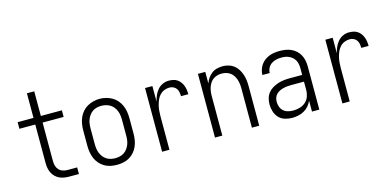

<svg xmlns="http://www.w3.org/2000/svg" viewBox="-70 -1135 3139 1543"><g transform="rotate(-15 1500.0 -363.5)"><path d="M353 0Q332 0 311 -3.5Q290 -7 271.5 -16Q253 -25 238 -40Q223 -55 214 -74Q205 -93 201.5 -113.5Q198 -134 198 -155V-475H66V-530H198V-735H259V-530H434V-475H259V-155Q259 -135 264 -116Q269 -97 282 -82.5Q295 -68 314 -61.5Q333 -55 353 -55H434V0Z M750 8Q723 8 696.5 2.5Q670 -3 647 -16.5Q624 -30 606 -50.5Q588 -71 577.5 -95.5Q567 -120 562.5 -146.5Q558 -173 558 -200V-330Q558 -357 562.5 -383.5Q567 -410 577.5 -434.5Q588 -459 606 -480Q624 -501 647 -514Q670 -527 696.5 -534Q723 -541 750 -541Q777 -541 803.5 -534Q830 -527 853 -514Q876 -501 894 -480Q912 -459 922.5 -434.5Q933 -410 937.5 -383.5Q942 -357 942 -330V-200Q942 -173 937.5 -146.5Q933 -120 922.5 -95.5Q912 -71 894 -50.5Q876 -30 853 -16.5Q830 -3 803.5 2.5Q777 8 750 8ZM750 -47Q769 -47 788 -51.5Q807 -56 823 -66.5Q839 -77 850.5 -92.5Q862 -108 869 -125.5Q876 -143 878.5 -162Q881 -181 881 -200V-330Q881 -349 878.5 -368Q876 -387 869 -405Q862 -423 850 -438.5Q838 -454 821.5 -464Q805 -474 786 -478.5Q767 -483 748 -483Q729 -483 710.5 -478.5Q692 -474 676.5 -463.5Q661 -453 649.5 -437.5Q638 -422 631 -404.5Q624 -387 621.5 -368Q619 -349 619 -330V-200Q619 -181 621.5 -162Q624 -143 631 -125.5Q638 -108 649.5 -92.5Q661 -77 677 -66.5Q693 -56 712 -51.5Q731 -47 750 -47Z M1126 0V-530H1187V-401Q1193 -426 1203.5 -450.5Q1214 -475 1231 -495Q1248 -515 1272.5 -526.5Q1297 -538 1323 -538Q1342 -538 1360 -534.5Q1378 -531 1393.5 -521Q1409 -511 1420 -496Q1431 -481 1437.5 -464Q1444 -447 1446.5 -429Q1449 -411 1449 -392H1388Q1388 -409 1385 -425.5Q1382 -442 1372.5 -455.5Q1363 -469 1347.5 -476Q1332 -483 1316 -483Q1293 -483 1272 -474.5Q1251 -466 1235.5 -449.5Q1220 -433 1211 -412Q1202 -391 1196.5 -369.5Q1191 -348 1189 -325.5Q1187 -303 1187 -281V0Z M1566 0V-530H1627V-434Q1635 -457 1649 -477Q1663 -497 1682 -511.5Q1701 -526 1725 -532Q1749 -538 1773 -538Q1797 -538 1821.5 -531Q1846 -524 1865.5 -509Q1885 -494 1898.5 -472.5Q1912 -451 1920 -427.5Q1928 -404 1931 -379.5Q1934 -355 1934 -330V0H1873V-330Q1873 -349 1870.5 -367Q1868 -385 1862 -402.5Q1856 -420 1845.5 -436Q1835 -452 1820 -462.5Q1805 -473 1787 -478Q1769 -483 1750 -483Q1731 -483 1713 -478Q1695 -473 1680 -462.5Q1665 -452 1654.5 -436Q1644 -420 1638 -402.5Q1632 -385 1629.5 -367Q1627 -349 1627 -330V0Z M2208 8Q2177 8 2147.5 -1Q2118 -10 2097.5 -31.5Q2077 -53 2067.5 -83Q2058 -113 2058 -143Q2058 -168 2064.5 -192.5Q2071 -217 2086.5 -237Q2102 -257 2124 -270Q2146 -283 2169.5 -291Q2193 -299 2218 -302Q2243 -305 2268 -305H2373V-362Q2373 -378 2370 -394.5Q2367 -411 2359.5 -425.5Q2352 -440 2339.5 -451.5Q2327 -463 2312.5 -470Q2298 -477 2281.5 -480Q2265 -483 2248 -483Q2226 -483 2204.5 -478.5Q2183 -474 2164.5 -461.5Q2146 -449 2135.5 -429Q2125 -409 2125 -387H2064Q2064 -409 2071 -430.5Q2078 -452 2090.5 -470.5Q2103 -489 2121.5 -502.5Q2140 -516 2160.5 -524Q2181 -532 2203.5 -535Q2226 -538 2248 -538Q2273 -538 2297 -534Q2321 -530 2343 -520Q2365 -510 2383 -493.5Q2401 -477 2412.5 -455.5Q2424 -434 2429 -410Q2434 -386 2434 -362V0H2373V-91Q2363 -67 2346 -47.5Q2329 -28 2306.5 -15.5Q2284 -3 2258.5 2.5Q2233 8 2208 8ZM2230 -47Q2257 -47 2284.5 -54.5Q2312 -62 2333 -80.5Q2354 -99 2363.5 -125.5Q2373 -152 2373 -180V-249H2268Q2251 -249 2234.5 -247.5Q2218 -246 2201.5 -242Q2185 -238 2169.5 -230.5Q2154 -223 2142 -211Q2130 -199 2124.5 -182.5Q2119 -166 2119 -149Q2119 -127 2126.5 -106.5Q2134 -86 2150 -72Q2166 -58 2187 -52.5Q2208 -47 2230 -47Z M2626 0V-530H2687V-401Q2693 -426 2703.5 -450.5Q2714 -475 2731 -495Q2748 -515 2772.5 -526.5Q2797 -538 2823 -538Q2842 -538 2860 -534.5Q2878 -531 2893.5 -521Q2909 -511 2920 -496Q2931 -481 2937.5 -464Q2944 -447 2946.5 -429Q2949 -411 2949 -392H2888Q2888 -409 2885 -425.5Q2882 -442 2872.5 -455.5Q2863 -469 2847.5 -476Q2832 -483 2816 -483Q2793 -483 2772 -474.5Q2751 -466 2735.5 -449.5Q2720 -433 2711 -412Q2702 -391 2696.5 -369.5Q2691 -348 2689 -325.5Q2687 -303 2687 -281V0Z"/></g></svg>

Font: iosevka_custom_sans_ss08 Light
Style: Regular
Weight: 300
Designer: Belleve Invis
Foundry: Belleve Invis
Version: Version 10.3.0; ttfautohint (v1.8.3)